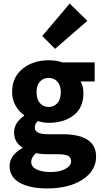

<svg xmlns="http://www.w3.org/2000/svg" viewBox="-20 -846 574 1077"><path d="M242 211Q149 211 91.5 179.5Q34 148 34 85Q34 25 105 -15V-19Q59 -49 59 -103Q59 -158 115 -196V-200Q86 -220 67 -254Q48 -288 48 -329Q48 -414 107.5 -461Q167 -508 253 -508Q297 -508 330 -496H511V-389H432Q448 -362 448 -324Q448 -242 393.5 -199.5Q339 -157 253 -157Q224 -157 193 -167Q175 -152 175 -130Q175 -93 250 -93H330Q519 -93 519 33Q519 111 443.5 161Q368 211 242 211ZM321 -329Q321 -367 302 -388Q283 -409 253 -409Q223 -409 204 -388.5Q185 -368 185 -329Q185 -289 204 -267.5Q223 -246 253 -246Q283 -246 302 -267.5Q321 -289 321 -329ZM265 119Q314 119 346.5 101.5Q379 84 379 58Q379 36 360.5 27.5Q342 19 303 19H252Q206 19 182 13Q155 37 155 62Q155 89 184.5 104Q214 119 265 119ZM289 -572 217 -644 371 -826 470 -729Z"/></svg>

Font: Toshiba Sans
Style: Bold
Weight: 700
Designer: Paul D. Hunt
Foundry: Toshiba Corporation
Version: Version 2.020;PS 2.0;hotconv 1.0.86;makeotf.lib2.5.63406